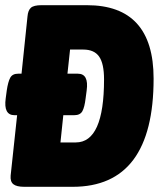

<svg xmlns="http://www.w3.org/2000/svg" viewBox="-29 -720 612 740"><path d="M65 0Q35 0 22.5 -10Q10 -20 12 -43L37 -276H27Q-16 -276 -7 -341L-3 -371Q2 -405 10.5 -420.5Q19 -436 41 -436H54L77 -657Q79 -680 90 -690Q101 -700 131 -700H306Q563 -700 563 -417Q563 0 251 0ZM204 -171H263Q372 -171 372 -414Q372 -475 353 -502Q334 -529 292 -529H241L231 -436H271Q314 -436 305 -371L301 -341Q297 -307 288.5 -291.5Q280 -276 257 -276H215Z"/></svg>

Font: Asap Condensed Condensed Black
Style: Italic
Weight: 900
Width: 3
Italic angle: -6°
Designer: Pablo Cosgaya
Foundry: Omnibus-Type
Version: Version 3.001; ttfautohint (v1.8.4.7-5d5b)